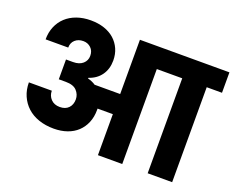

<svg xmlns="http://www.w3.org/2000/svg" viewBox="-118 -953 1412 1157"><g transform="rotate(20 587.5 -374.5)"><path d="M268 -476Q308 -476 330.5 -496Q353 -516 353 -546Q353 -578 333 -597Q313 -616 284 -616Q252 -616 231.5 -597.5Q211 -579 211 -548H66Q66 -593 81.5 -630Q97 -667 125.5 -693.5Q154 -720 194.5 -734.5Q235 -749 284 -749Q332 -749 370.5 -736Q409 -723 436 -699Q463 -675 478 -641.5Q493 -608 493 -567Q493 -513 465.5 -474Q438 -435 387 -418V-414Q417 -406 437 -392H601V-740H1175V-609H1077V0H920V-609H757V0H601V-263H503V-254Q503 -209 488 -173Q473 -137 446 -111.5Q419 -86 380.5 -72.5Q342 -59 295 -59Q242 -59 198.5 -74Q155 -89 124.5 -117Q94 -145 77 -184Q60 -223 60 -270H207Q207 -238 228 -216Q249 -194 285 -194Q321 -194 341 -215Q361 -236 361 -270Q361 -301 339 -325Q317 -349 268 -349H223V-476H268Z"/></g></svg>

Font: SVN-Poppins
Style: Bold
Weight: 700
Designer: Ninad Kale (Devanagari), Jonny Pinhorn (Latin)
Foundry: Indian Type Foundry
Version: Version 3.200;PS 1.000;hotconv 16.6.54;makeotf.lib2.5.65590